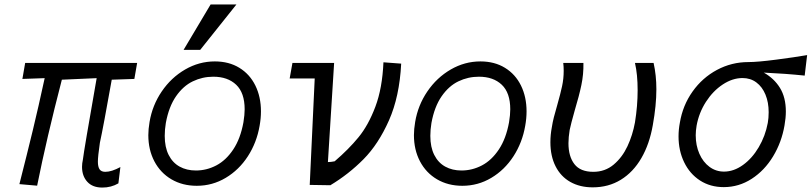

<svg xmlns="http://www.w3.org/2000/svg" viewBox="-20 -834 3660 866"><path d="M350 -81.5Q350 -96.5 354 -115Q358 -151.5 416 -481.5L259 -474.5Q190 -209 147.5 3.5L67.5 -3.5Q102.5 -141 128 -246.5Q153.5 -352 181.5 -481.5L81 -478L93.5 -550H598.5L586 -478L484 -474.5Q445.5 -258.5 430.5 -190Q421.5 -128 421.5 -105Q421.5 -82 429 -70.5Q436.5 -59 455 -59Q483.5 -59 523 -80.5L514 -7Q481.5 12 441.5 12Q397.5 12 373.8 -14Q350 -40 350 -81.5Z M649 -224.5Q649 -251.5 654.5 -283.5Q667 -359 709.5 -421.5Q752 -484 815 -520.5Q878 -557 949 -557Q1012.5 -557 1059.5 -528.2Q1106.5 -499.5 1131.8 -448.2Q1157 -397 1157 -331.5Q1157 -300 1151 -267Q1138 -191 1098 -129.2Q1058 -67.5 998 -31.8Q938 4 867.5 4Q803 4 753.2 -25.2Q703.5 -54.5 676.2 -106.5Q649 -158.5 649 -224.5ZM1078 -282.5Q1083.5 -316.5 1083.5 -341Q1083.5 -415.5 1045.2 -451.8Q1007 -488 942 -488Q893 -488 849.8 -467.2Q806.5 -446.5 774 -399.8Q741.5 -353 728 -279.5Q723 -249.5 723 -221Q723 -170 740.8 -135Q758.5 -100 790.2 -82.5Q822 -65 863.5 -65Q912 -65 955.8 -88Q999.5 -111 1032 -159.8Q1064.5 -208.5 1078 -282.5ZM808 -609 930 -814H1046.5L883 -609Z M1399.5 -480H1286.5L1299 -550H1487L1459 -103Q1472 -103 1489.5 -106.5Q1552.5 -160.5 1597 -214.8Q1641.5 -269 1673 -352.5Q1704.5 -436 1709.5 -553L1789.5 -547Q1782 -398.5 1734.5 -291.2Q1687 -184 1619.8 -116Q1552.5 -48 1470 1.5L1377 0Z M1847 -224.5Q1847 -251.5 1852.5 -283.5Q1865 -359 1907.5 -421.5Q1950 -484 2013 -520.5Q2076 -557 2147 -557Q2210.5 -557 2257.5 -528.2Q2304.5 -499.5 2329.8 -448.2Q2355 -397 2355 -331.5Q2355 -300 2349 -267Q2336 -191 2296 -129.2Q2256 -67.5 2196 -31.8Q2136 4 2065.5 4Q2001 4 1951.2 -25.2Q1901.5 -54.5 1874.2 -106.5Q1847 -158.5 1847 -224.5ZM2276 -282.5Q2281.5 -316.5 2281.5 -341Q2281.5 -415.5 2243.2 -451.8Q2205 -488 2140 -488Q2091 -488 2047.8 -467.2Q2004.5 -446.5 1972 -399.8Q1939.5 -353 1926 -279.5Q1921 -249.5 1921 -221Q1921 -170 1938.8 -135Q1956.5 -100 1988.2 -82.5Q2020 -65 2061.5 -65Q2110 -65 2153.8 -88Q2197.5 -111 2230 -159.8Q2262.5 -208.5 2276 -282.5Z M2462.5 -192.5Q2462.5 -226 2469 -260Q2472.5 -283 2478.2 -305.2Q2484 -327.5 2493.5 -360.5Q2508 -411.5 2515.2 -445.2Q2522.5 -479 2522.5 -514.5Q2522.5 -534 2520.5 -550H2611.5Q2612.5 -499 2602.2 -450.2Q2592 -401.5 2572 -335Q2554.5 -273 2549.5 -248Q2544 -215 2544 -188Q2544 -128.5 2570.8 -93.8Q2597.5 -59 2656 -59Q2709 -59 2747.8 -91.5Q2786.5 -124 2810 -174.2Q2833.5 -224.5 2844 -282Q2856 -356.5 2856 -427Q2856 -498.5 2844 -550H2928Q2940.5 -494.5 2940.5 -431.5Q2940.5 -359 2924.5 -270Q2909.5 -184 2872.8 -120.8Q2836 -57.5 2780.2 -23.2Q2724.5 11 2653.5 11Q2595.5 11 2552.2 -13.5Q2509 -38 2485.8 -84Q2462.5 -130 2462.5 -192.5Z M3040.5 -219Q3040.5 -249.5 3046.5 -281Q3059.5 -359 3103.8 -421.2Q3148 -483.5 3214 -518.8Q3280 -554 3355 -554Q3396.5 -554 3481 -565Q3565.5 -576 3620.5 -585.5L3609.5 -493Q3523.5 -502 3425 -506.5Q3471.5 -480.5 3498 -437.5Q3524.5 -394.5 3524.5 -331Q3524.5 -302.5 3518.5 -268.5Q3505.5 -192.5 3467 -128.8Q3428.5 -65 3370.5 -27.5Q3312.5 10 3244.5 10Q3183.5 10 3137.2 -20Q3091 -50 3065.8 -102.2Q3040.5 -154.5 3040.5 -219ZM3443 -279.5Q3447 -301.5 3447 -328Q3447 -372.5 3432.5 -407.5Q3418 -442.5 3391.5 -462.2Q3365 -482 3329 -482Q3284 -482 3240 -453Q3196 -424 3164.2 -374.8Q3132.5 -325.5 3122 -267.5Q3118 -243.5 3118 -224Q3118 -178 3134.5 -140.5Q3151 -103 3180 -81.5Q3209 -60 3245.5 -60Q3289.5 -60 3331 -89.8Q3372.5 -119.5 3402.2 -170Q3432 -220.5 3443 -279.5Z"/></svg>

Font: JuliaMono
Style: Italic
Weight: 400
Italic angle: -9°
Monospace: yes
Designer: cormullion
Foundry: corm
Version: Version 0.057; ttfautohint (v1.8.4)